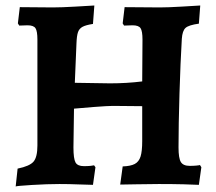

<svg xmlns="http://www.w3.org/2000/svg" viewBox="-20 -669 787 698"><path d="M629 -133Q629 -94 637.5 -80Q646 -66 670 -66Q683 -66 693.5 -67Q704 -68 707 -69L712 -61L703 3Q689 2 647.5 1Q606 0 557 0Q518 0 475.5 1Q433 2 417 2L426 -64Q455 -65 470 -73Q485 -81 491 -100Q497 -119 497 -156V-283L390 -284Q373 -284 320 -280Q267 -276 249 -274L247 -133Q247 -92 254.5 -78.5Q262 -65 285 -65Q299 -65 309 -66Q319 -67 322 -68L327 -61L318 3Q304 3 267.5 1.5Q231 0 196 0Q152 0 95 3.5Q38 7 37 9L44 -56Q88 -65 102 -81.5Q116 -98 116 -140V-525Q116 -556 109 -566.5Q102 -577 80 -577L50 -576L45 -584L52 -643L172 -642Q203 -642 254.5 -645Q306 -648 323 -649L318 -582Q292 -578 280 -571.5Q268 -565 263.5 -552Q259 -539 258 -511L252 -368L380 -366Q441 -366 497 -373L498 -525Q498 -556 491 -566.5Q484 -577 462 -577L431 -576L426 -584L433 -643L561 -642Q590 -642 641 -645Q692 -648 708 -649L703 -583Q666 -578 654.5 -567.5Q643 -557 641 -528Q636 -444 632.5 -329Q629 -214 629 -133Z"/></svg>

Font: Sahitya
Style: Bold
Weight: 700
Designer: Juan Pablo del Peral
Foundry: Juan Pablo del Peral (http://www.huertatipografica.com)
Version: Version 1.001;PS 001.000;hotconv 1.0.70;makeotf.lib2.5.58329